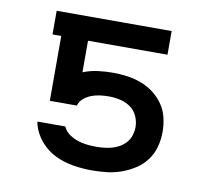

<svg xmlns="http://www.w3.org/2000/svg" viewBox="-64 -591 729 671"><g transform="rotate(10 300.0 -256.0)"><path d="M302 8Q269 8 235.5 2.5Q202 -3 172 -17.5Q142 -32 119.5 -58Q97 -84 88 -116L86 -127H185Q192 -111 206 -101Q220 -91 236 -85.5Q252 -80 268.5 -78Q285 -76 302 -76Q317 -76 331.5 -77.5Q346 -79 360 -83Q374 -87 386.5 -94.5Q399 -102 408.5 -113Q418 -124 422.5 -138.5Q427 -153 427 -167Q427 -187 418.5 -206Q410 -225 393.5 -236.5Q377 -248 357 -252.5Q337 -257 317 -257Q301 -257 285.5 -255Q270 -253 255.5 -247.5Q241 -242 228.5 -231.5Q216 -221 212 -206H116V-436H85V-520H493V-436H211V-324Q236 -334 263 -337.5Q290 -341 317 -341Q342 -341 367.5 -337.5Q393 -334 417 -325Q441 -316 461.5 -300.5Q482 -285 496.5 -264Q511 -243 517 -218Q523 -193 523 -167Q523 -140 516 -114Q509 -88 493 -66.5Q477 -45 454.5 -30.5Q432 -16 407 -7Q382 2 355.5 5Q329 8 302 8Z"/></g></svg>

Font: Iosevka Custom Medium Extended
Style: Regular
Weight: 500
Width: 7
Monospace: yes
Designer: Belleve Invis
Foundry: Belleve Invis
Version: Version 11.2.4; ttfautohint (v1.8.4)